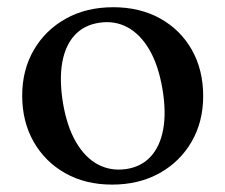

<svg xmlns="http://www.w3.org/2000/svg" viewBox="-20 -500 624 532"><path d="M294 -480Q367.5 -480 423.8 -448.8Q480 -417.5 511.5 -362Q543 -306.5 543 -233.5Q543 -163 511 -107.5Q479 -52 422 -20.2Q365 11.5 290.5 11.5Q217 11.5 161 -20Q105 -51.5 73.2 -107.2Q41.5 -163 41.5 -235Q41.5 -306 73.5 -361.2Q105.5 -416.5 162.2 -448.2Q219 -480 294 -480ZM329 -31.5Q371 -37.5 397.2 -65.8Q423.5 -94 432.2 -141.8Q441 -189.5 430 -254Q419 -319 394 -362Q369 -405 333.5 -424.2Q298 -443.5 255.5 -437Q213.5 -431 187.2 -402.8Q161 -374.5 152.5 -327Q144 -279.5 154.5 -214.5Q165.5 -149.5 190.5 -106.5Q215.5 -63.5 251 -44.5Q286.5 -25.5 329 -31.5Z"/></svg>

Font: Fraunces 11pt
Style: Regular
Weight: 400
Version: Version 1.000;[b76b70a41]